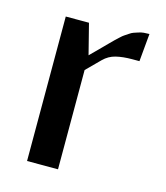

<svg xmlns="http://www.w3.org/2000/svg" viewBox="-95 -676 647 749"><g transform="rotate(15 229.0 -301.0)"><path d="M406.2 -489.7H377Q339.8 -489.7 311.8 -482.9Q283.7 -476.1 262.7 -455.1L208.5 -400.9V0H83.5V-583.5H177.2L208.5 -460.4L256.3 -508.3Q259.8 -511.7 273.7 -525.9Q287.6 -540 291 -543.2Q294.4 -546.4 306.2 -557.4Q317.9 -568.4 322.5 -571Q327.1 -573.7 337.6 -581.1Q348.1 -588.4 355 -590.6Q361.8 -592.8 372.6 -596.4Q383.3 -600.1 393.8 -601.1Q404.3 -602.1 416.5 -602.1Z"/></g></svg>

Font: Resagnicto
Style: Bold
Weight: 700
Version: Version 0.9991